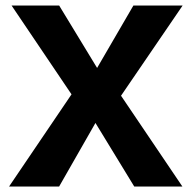

<svg xmlns="http://www.w3.org/2000/svg" viewBox="-20 -678 697 698"><path d="M240 -335 22 -658H195L333 -431L465 -658H644L420 -330L643 0H468L327 -231L195 0H13Z"/></svg>

Font: Ysabeau Ultrabold
Style: Regular
Weight: 800
Designer: Christian Thalmann (Catharsis Fonts)
Version: Version 0.003